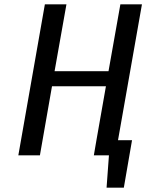

<svg xmlns="http://www.w3.org/2000/svg" viewBox="-20 -720 678 890"><path d="M638 -700 527 -70H592L554 150H474L485 0H415L427 -70L471 -320H221L165 0H65L188 -700H288L233 -390H483L538 -700Z"/></svg>

Font: Scada
Style: Italic
Weight: 400
Italic angle: -10°
Designer: Jovanny Lemonad
Foundry: Jovanny Lemonad
Version: Version 4.100;PS 004.100;hotconv 1.0.88;makeotf.lib2.5.64775